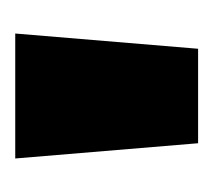

<svg xmlns="http://www.w3.org/2000/svg" viewBox="-34 -706 280 252"><g transform="rotate(-90 106.0 -580.0)"><path d="M44 -460 24 -700H188L168 -460Z"/></g></svg>

Font: Tektur Condensed ExtraBold
Style: Regular
Weight: 800
Width: 3
Designer: Adam Jagosz
Foundry: Adam Jagosz
Version: Version 1.005;gftools[0.9.30]